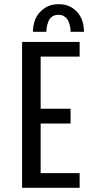

<svg xmlns="http://www.w3.org/2000/svg" viewBox="-20 -901 490 921"><path d="M138 -748.5Q138 -781.5 150.2 -810.5Q162.5 -839.5 191.5 -860.2Q220.5 -881 261.5 -881Q302.5 -881 331 -860.2Q359.5 -839.5 371.2 -810.5Q383 -781.5 383 -748.5H318.5Q318.5 -759.5 316.5 -771.2Q314.5 -783 309 -797.2Q303.5 -811.5 291 -820.8Q278.5 -830 260.5 -830Q242 -830 229.5 -821Q217 -812 211.8 -797.2Q206.5 -782.5 204.5 -771.2Q202.5 -760 202.5 -748.5ZM362 -629.5H175V-379.5H318.5V-308.5H175V-70.5H362V0H86V-700H362Z"/></svg>

Font: League Mono Condensed
Style: Regular
Weight: 400
Width: 1
Designer: Tyler Finck
Foundry: The League of Moveable Type / Tyler Finck
Version: Version 2.210